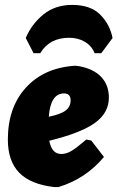

<svg xmlns="http://www.w3.org/2000/svg" viewBox="-20 -752 479 783"><path d="M117 -535 85 -597Q109 -654 157 -693Q205 -732 274 -732Q349 -732 388.5 -692.5Q428 -653 439 -597L393 -535H366Q354 -565 326 -581.5Q298 -598 262 -598Q182 -598 144 -535ZM404 -112Q330 -23 218 11H202Q105 0 58.5 -47.5Q12 -95 12 -183Q12 -314 86 -395Q160 -476 287 -484L303 -482Q362 -471 393 -438Q424 -405 424 -354Q424 -292 367.5 -251Q311 -210 181 -178Q191 -124 230 -124Q250 -124 270.5 -136Q291 -148 332 -183L352 -179ZM241 -371Q186 -371 179 -276Q228 -286 248 -301.5Q268 -317 268 -343Q268 -371 241 -371Z"/></svg>

Font: Alegreya Sans SC Black
Style: Italic
Weight: 900
Italic angle: -7°
Designer: Juan Pablo del Peral
Foundry: Huerta Tipografica
Version: Version 2.007